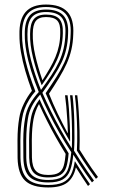

<svg xmlns="http://www.w3.org/2000/svg" viewBox="-20 -827 508 854"><path d="M194.2 6.8Q123 6.8 91.4 -23.8Q59.8 -54.2 58.2 -124.2Q57.5 -170.8 57.8 -202.2Q58 -233.8 59.9 -257Q61.8 -280.2 65.5 -302Q70.2 -332.8 86 -365.4Q101.8 -398 122 -423Q105 -468.5 92.4 -512.1Q79.8 -555.8 73 -596.2Q66.2 -636.8 66.5 -672Q64.8 -740.2 93.8 -773.5Q122.8 -806.8 184.5 -806.8Q250 -806.8 279.9 -774.2Q309.8 -741.8 305.8 -674.2Q304.8 -637.8 297.5 -606.2Q290.2 -574.8 276.8 -544.5Q263.2 -514.2 243.5 -481.8Q223.8 -449.2 198 -410.2Q215 -366.5 236.5 -322Q258 -277.5 280.5 -235.5L281.8 -236Q281.2 -264.8 279.2 -295.2Q277.2 -325.8 274.8 -353.9Q272.2 -382 269.2 -403.2H280.5Q284.2 -375 286.8 -340.6Q289.2 -306.2 290.6 -269.8Q292 -233.2 291.8 -198.8L290.8 -198.2Q270 -233.5 251 -269.5Q232 -305.5 214.9 -341.6Q197.8 -377.8 183 -412.5Q211.2 -453.5 231.8 -486Q252.2 -518.5 265.8 -547.9Q279.2 -577.2 286.2 -608Q293.2 -638.8 294.2 -675.8Q297.8 -737 270.9 -766.4Q244 -795.8 184.5 -795.8Q128.8 -795.8 102.9 -765.8Q77 -735.8 78.2 -672.8Q77.8 -647 81.9 -617.9Q86 -588.8 93.6 -556.8Q101.2 -524.8 112.4 -490.5Q123.5 -456.2 137.5 -420.8Q122.2 -404 109.9 -383.8Q97.5 -363.5 89.5 -342.4Q81.5 -321.2 78.5 -300.8Q74.8 -279.5 72.9 -256.5Q71 -233.5 70.6 -202.2Q70.2 -171 71 -124.8Q72.5 -60.2 101.1 -32.2Q129.8 -4.2 194.2 -4.2Q235.2 -4.2 259.2 -15.2Q283.2 -26.2 295.2 -49.4Q307.2 -72.5 312.5 -108.8L313.8 -109.2Q325 -91.2 335.9 -74Q346.8 -56.8 357.8 -40.2Q368.8 -23.8 380.2 -7.8L371.5 0.2Q357.8 -19.8 344.9 -39.5Q332 -59.2 318.2 -81.5L317 -81Q307.5 -37 279.5 -15.1Q251.5 6.8 194.2 6.8ZM194.2 -15.5Q136.5 -15.5 110.9 -40.9Q85.2 -66.2 84 -125Q83.2 -172.2 83.5 -203.4Q83.8 -234.5 85.8 -256.8Q87.8 -279 91.5 -299.8Q96 -332 111.9 -361.5Q127.8 -391 152.5 -417.8Q132.8 -466 118.6 -511.6Q104.5 -557.2 97.1 -598.2Q89.8 -639.2 90.2 -673.8Q89.2 -731 112 -757.8Q134.8 -784.5 184.5 -784.5Q237.8 -784.5 261.8 -758.4Q285.8 -732.2 282.8 -677Q281.8 -639.5 274.6 -608.8Q267.5 -578 253.8 -549.1Q240 -520.2 218.9 -487.8Q197.8 -455.2 168.5 -414.2Q186.5 -373.5 207.1 -331.8Q227.8 -290 250.9 -248.6Q274 -207.2 299.5 -167Q301 -202.5 300.4 -246.2Q299.8 -290 297.4 -331.6Q295 -373.2 291.5 -403.2H302.5Q305.5 -379.8 307.6 -347.6Q309.8 -315.5 310.6 -280.5Q311.5 -245.5 311.2 -213.1Q311 -180.8 309.2 -156.8Q323.5 -134 338.2 -111.1Q353 -88.2 368 -66.2Q383 -44.2 398 -23.8L389 -15.8Q375.2 -34.8 361.1 -55.1Q347 -75.5 333.2 -96.8Q319.5 -118 306 -139.2Q302 -97.2 292.1 -69.9Q282.2 -42.5 259.6 -29Q237 -15.5 194.2 -15.5ZM194.2 -26.5Q235.8 -26.5 256.2 -40.2Q276.8 -54 284.8 -81.4Q292.8 -108.8 297 -150Q269.2 -192.2 244.6 -235.4Q220 -278.5 198.5 -321.6Q177 -364.8 159 -406.8Q135.8 -381.2 122.1 -354.8Q108.5 -328.2 104 -298.5Q100.8 -278.5 98.9 -256.6Q97 -234.8 96.6 -203.8Q96.2 -172.8 96.8 -125.2Q98 -72.5 120.6 -49.5Q143.2 -26.5 194.2 -26.5ZM194.2 -37.8Q150 -37.8 130.4 -58.2Q110.8 -78.8 109.8 -125.8Q109 -173 109.4 -203.6Q109.8 -234.2 111.6 -255.9Q113.5 -277.5 117 -297.5Q120.8 -322.2 131.2 -344.6Q141.8 -367 156 -385.8Q169 -356 183.9 -325.9Q198.8 -295.8 215 -265.2Q231.2 -234.8 249 -204.8Q266.8 -174.8 285.2 -145.2Q282.5 -108 275 -84.2Q267.5 -60.5 249.1 -49.1Q230.8 -37.8 194.2 -37.8ZM194.2 -48.8Q226.5 -48.8 242.1 -59.1Q257.8 -69.5 263.6 -90.4Q269.5 -111.2 272 -142.5Q250 -177.8 229.1 -214.8Q208.2 -251.8 189.2 -289.5Q170.2 -327.2 153.5 -364.2Q144.8 -349.5 138.4 -331.1Q132 -312.8 129 -296.5Q125.5 -276.8 123.6 -255.2Q121.8 -233.8 121.5 -203.4Q121.2 -173 122 -126Q122.8 -84.8 139.6 -66.8Q156.5 -48.8 194.2 -48.8ZM162.2 -426.8Q189 -463 209 -493.2Q229 -523.5 242.4 -552.1Q255.8 -580.8 262.9 -611.2Q270 -641.8 271 -678.2Q273.5 -728 252.8 -750.8Q232 -773.5 184.5 -773.5Q141 -773.5 121.2 -749.9Q101.5 -726.2 102 -674.5Q101.2 -624.8 117.5 -560.9Q133.8 -497 162.2 -426.8ZM165.5 -447.8Q140.8 -512.5 126.8 -570.8Q112.8 -629 113.8 -675.5Q113.8 -721.5 130.4 -741.9Q147 -762.2 184.5 -762.2Q226.2 -762.2 243.8 -742.8Q261.2 -723.2 259.5 -679.5Q258.8 -645.5 252.2 -616.8Q245.8 -588 233.8 -561.1Q221.8 -534.2 204.6 -506.6Q187.5 -479 165.5 -447.8ZM168.8 -469.8Q187.5 -498.8 202 -523.9Q216.5 -549 226.6 -573.4Q236.8 -597.8 242.2 -623.9Q247.8 -650 248 -680.8Q249.5 -719 234.9 -735.1Q220.2 -751.2 184.5 -751.2Q153.2 -751.2 139.5 -734Q125.8 -716.8 125.8 -676.2Q124.8 -633.8 136.6 -581.4Q148.5 -529 168.8 -469.8ZM406.8 -31.8Q392.5 -51.2 378 -71.9Q363.5 -92.5 349.5 -114Q335.5 -135.5 322 -157.5Q324 -195 323.4 -240Q322.8 -285 320 -328.2Q317.2 -371.5 313.2 -403.2H323.8Q327.5 -374.2 330.1 -332.2Q332.8 -290.2 333.9 -245.2Q335 -200.2 333.5 -161.8Q346.8 -140.5 360.4 -119.5Q374 -98.5 387.9 -78.5Q401.8 -58.5 415.8 -39.8Z"/></svg>

Font: Big Shoulders Inline Display Thin
Style: Regular
Weight: 400
Version: Version 2.002